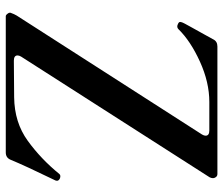

<svg xmlns="http://www.w3.org/2000/svg" viewBox="-74 -699 773 665"><g transform="rotate(90 312.5 -366.5)"><path d="M25 -10Q24 -12 24 -16Q29 -30 34 -38L446 -680Q450 -687 450 -692Q450 -705 432 -705H333Q265 -705 193.5 -672.5Q122 -640 81 -598Q77 -594 71 -594Q68 -594 64 -596Q56 -599 56 -604L57 -609Q58 -614 75 -644Q92 -674 100 -689L116 -718Q123 -733 141 -733H583Q592 -733 596 -723Q597 -721 597 -717Q597 -712 594 -706L176 -53Q172 -46 172 -41Q172 -28 190 -28L317 -29Q404 -30 467.5 -76Q531 -122 583 -186Q586 -189 590 -189Q595 -189 599 -187Q606 -183 606 -178Q606 -174 605 -172Q554 -67 533 -16Q526 0 508 0H36Q31 0 25 -10Z"/></g></svg>

Font: Shippori Mincho B1 SemiBold
Style: Regular
Weight: 600
Designer: FONTDASU
Foundry: FONTDASU / Google Inc. / but / Adobe
Version: Version 3.110; ttfautohint (v1.8.3)